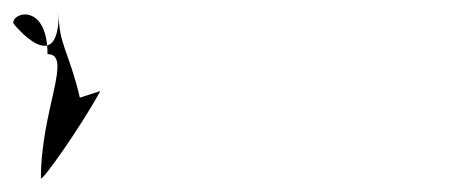

<svg xmlns="http://www.w3.org/2000/svg" viewBox="-121 -148 700 291"><path d="M0 0C-17 -72 -32 -80 -32 -128C-32 -27 -101 -112 -101 -113C-101 -131 -49 -142 -49 -66C-10 -66 -59 19 -59 122C-59 130 3 42 31 -10Z"/></svg>

Font: Squarish
Style: Fog
Weight: 400
Foundry: Cannot Into Space Fonts
Version: Version 0.272